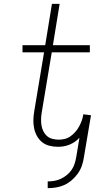

<svg xmlns="http://www.w3.org/2000/svg" viewBox="-20 -755 540 998"><path d="M228 223V188Q245 188 262.5 185Q280 182 296 174.5Q312 167 326.5 155.5Q341 144 351.5 129Q362 114 367.5 97Q373 80 376 63L393 -39Q382 -27 369 -18Q356 -9 341 -3Q326 3 311 5.5Q296 8 281 8Q258 8 236.5 2.5Q215 -3 199 -16Q183 -29 172.5 -47.5Q162 -66 157.5 -87.5Q153 -109 153.5 -131.5Q154 -154 158 -177L209 -483H97V-520H215L250 -735H290L255 -520H447V-483H249L197 -171Q194 -154 193.5 -137Q193 -120 195.5 -104Q198 -88 205 -73.5Q212 -59 223.5 -48.5Q235 -38 251.5 -33.5Q268 -29 285 -29Q301 -29 317 -33Q333 -37 347 -47Q361 -57 372.5 -70.5Q384 -84 392 -99Q400 -114 405.5 -129.5Q411 -145 413 -161L453 -156L416 63Q413 85 405.5 106.5Q398 128 384.5 147Q371 166 353 181.5Q335 197 314 206.5Q293 216 271 219.5Q249 223 228 223Z"/></svg>

Font: Iosevka Term Curly Extralight
Style: Italic
Weight: 200
Italic angle: -9°
Designer: Belleve Invis
Foundry: Belleve Invis
Version: Version 32.3.0